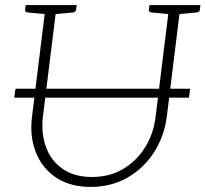

<svg xmlns="http://www.w3.org/2000/svg" viewBox="-20 -726 808 755"><path d="M36 -342 41 -377H728L723 -342ZM337 9Q256 9 201 -27.5Q146 -64 121 -127Q96 -190 106 -268L160 -706H203L149 -269Q141 -202 161 -147.5Q181 -93 227 -61.5Q273 -30 341 -30Q411 -30 464 -61.5Q517 -93 550.5 -146.5Q584 -200 592 -268L646 -706H690L636 -268Q626 -190 585.5 -127Q545 -64 481 -27.5Q417 9 337 9ZM173 -706 163 -670 88 -677Q83 -678 80.5 -680.5Q78 -683 79 -688L81 -706ZM282 -706 279 -688Q279 -683 275.5 -680.5Q272 -678 268 -677L190 -670V-706ZM659 -706 649 -670 575 -677Q570 -678 567.5 -680.5Q565 -683 565 -688L568 -706ZM768 -706 766 -688Q766 -683 762.5 -680.5Q759 -678 754 -677L677 -670V-706Z"/></svg>

Font: Aleo ExtraLight
Style: Italic
Weight: 250
Italic angle: -7°
Designer: Alessio Laiso
Foundry: Alessio Laiso
Version: Version 2.001;gftools[0.9.29]